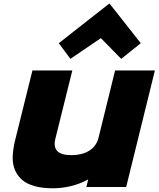

<svg xmlns="http://www.w3.org/2000/svg" viewBox="-20 -1012 860 1041"><path d="M819.8 -629.9 664.1 2H448.2L458 -38.1H456.1Q367.7 8.8 266.1 8.8Q209.5 8.8 167.5 -2.9Q125.5 -14.6 100.1 -36.6Q74.7 -58.6 61.3 -89.8Q47.9 -121.1 48.8 -159.9Q49.8 -198.7 60.1 -244.1L155.8 -629.9H372.1L280.8 -262.2Q256.8 -170.9 365.2 -170.9Q426.8 -170.9 465.1 -195.8Q503.4 -220.7 514.2 -265.1L604 -629.9ZM574.2 -992.2 743.2 -777.8 637.2 -692.9 526.9 -805.2 361.8 -692.9 298.8 -777.8 571.8 -992.2Z"/></svg>

Font: Sinkin Sans 900 X Black Italic
Style: Regular
Weight: 950
Italic angle: -112°
Designer: Keith Bates
Foundry: K-Type
Version: Sinkin Sans (version 1.0)  by Keith Bates   •   © 2014   www